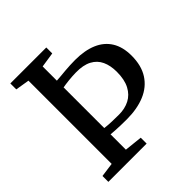

<svg xmlns="http://www.w3.org/2000/svg" viewBox="-199 -885 1027 1027"><g transform="rotate(-45 314.5 -371.5)"><path d="M117 -55.5V-685L38 -698V-743H310V-698L224.5 -685V-577.5Q242 -578.5 259.2 -580.2Q276.5 -582 295 -583.5Q313.5 -585 332.5 -586Q351.5 -587 372 -587Q444.5 -587 496 -565Q547.5 -543 574.8 -499Q602 -455 602 -389.5Q602 -314.5 570.2 -265Q538.5 -215.5 480.2 -191Q422 -166.5 342.5 -166.5Q317 -166.5 295.2 -167.2Q273.5 -168 256 -169Q238.5 -170 224.5 -171.5V-55.5L326 -44.5V0H36.5V-44.5ZM332 -214Q376 -214 410.5 -231.8Q445 -249.5 465 -287.2Q485 -325 485 -384.5Q485 -431.5 469 -466Q453 -500.5 418 -519Q383 -537.5 326.5 -536.5Q298 -536 270.8 -533Q243.5 -530 224.5 -526.5V-219Q252 -215.5 279.8 -214.8Q307.5 -214 332 -214Z"/></g></svg>

Font: Merriweather 36pt
Style: Regular
Weight: 400
Designer: Eben Sorkin
Foundry: Eben Sorkin
Version: Version 2.100